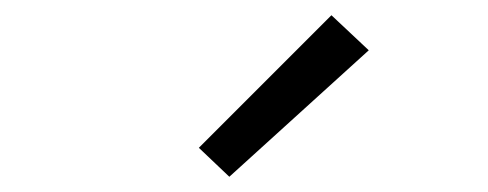

<svg xmlns="http://www.w3.org/2000/svg" viewBox="-20 -798 640 252"><path d="M281 -566 241 -604 415 -778 464 -732Z"/></svg>

Font: Iosevka SS04 Light Extended
Style: Regular
Weight: 300
Width: 7
Monospace: yes
Designer: Belleve Invis
Foundry: Belleve Invis
Version: Version 19.0.0; ttfautohint (v1.8.4)